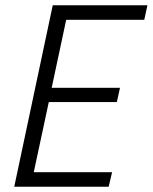

<svg xmlns="http://www.w3.org/2000/svg" viewBox="-20 -708 579 728"><path d="M34 0 180 -688H539L527 -633H231L176 -375H435L423 -321H165L108 -55H405L392 0Z"/></svg>

Font: Saira SemiCondensed Light
Style: Italic
Weight: 300
Width: 4
Italic angle: -12°
Designer: Hector Gatti with collaboration of the Omnibus-Type team
Foundry: Omnibus-Type
Version: Version 1.101